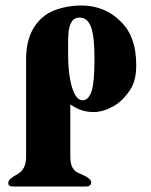

<svg xmlns="http://www.w3.org/2000/svg" viewBox="-20 -679 550 699"><path d="M236 -109Q236 -62 264 -50Q312 -31 312 -16Q312 0 293 0H33Q19 0 16 -2Q10 -6 10 -11Q10 -22 19 -29Q24 -33 30 -37Q36 -41 44 -45Q75 -63 75 -107V-463Q75 -533 103 -578Q131 -623 177 -641Q224 -659 278 -659Q317 -659 353 -645Q389 -631 417 -603Q431 -590 442.5 -573Q454 -556 461 -536Q476 -496 476 -441Q476 -414 470.5 -391Q465 -368 452 -349Q439 -330 424 -315.5Q409 -301 391 -291Q354 -271 320 -271Q275 -271 236 -299ZM324 -465Q324 -545 312 -579Q299 -615 270 -615Q249 -615 240 -598Q230 -581 229 -554Q228 -541 228 -521Q228 -501 228 -475Q228 -442 231.5 -414Q235 -386 242 -362Q256 -314 281 -314Q303 -314 314 -349Q324 -382 324 -465Z"/></svg>

Font: Shafarik
Style: Regular
Weight: 400
Version: Version 1.001; ttfautohint (v1.8.4.7-5d5b)